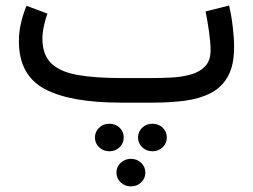

<svg xmlns="http://www.w3.org/2000/svg" viewBox="-20 -371 915 694"><path d="M583 126Q583 147 567.9 161.4Q552.7 175.8 531.2 175.8Q509.3 175.8 494.1 161.4Q479 147 479 126Q479 105 494.1 90.6Q509.3 76.2 531.2 76.2Q552.7 76.2 567.9 90.3Q583 104.5 583 126ZM427.2 126Q427.2 147 412.1 161.4Q397 175.8 375.5 175.8Q353.5 175.8 338.4 161.4Q323.2 147 323.2 126Q323.2 105 338.4 90.6Q353.5 76.2 375.5 76.2Q397 76.2 412.1 90.3Q427.2 104.5 427.2 126ZM505.4 252.9Q505.4 273.9 490.2 288.3Q475.1 302.7 453.1 302.7Q431.6 302.7 416.3 288.3Q400.9 273.9 400.9 252.9Q400.9 231.9 416.3 217.5Q431.6 203.1 453.1 203.1Q475.1 203.1 490.2 217.5Q505.4 231.9 505.4 252.9ZM531.2 0H417.5Q233.4 0 140.9 -49.8Q48.3 -99.6 48.3 -222.2Q48.3 -255.9 55.9 -288.1Q63.5 -320.3 75.7 -350.1L151.4 -321.8Q143.6 -300.3 138.4 -275.9Q133.3 -251.5 133.3 -229.5Q133.8 -172.4 165.5 -141.8Q197.3 -111.3 260.3 -100.1Q323.2 -88.9 417.5 -88.9H531.7Q564.9 -88.9 601.3 -90.8Q637.7 -92.8 669.4 -101.6Q701.2 -110.4 721.2 -131.1Q741.2 -151.9 741.2 -189.5Q741.2 -216.8 735.8 -254.6Q730.5 -292.5 723.1 -329.6L808.1 -351.1Q816.9 -313 821.5 -272.2Q826.2 -231.4 826.2 -201.2Q826.2 -134.8 803.7 -94.7Q781.2 -54.7 741 -34.2Q700.7 -13.7 647.2 -6.8Q593.8 0 531.2 0Z"/></svg>

Font: Vazirmatn RD UI FD
Style: Regular
Weight: 400
Designer: Saber Rastikerdar
Foundry: Saber Rastikerdar
Version: Version 33.003